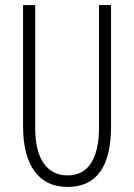

<svg xmlns="http://www.w3.org/2000/svg" viewBox="-20 -734 534 764"><path d="M421.9 -713.9V-231.9Q421.9 9.8 249 9.8Q162.6 9.8 117.2 -52.7Q71.8 -114.7 71.8 -231.9V-713.9H120.1V-226.1Q120.1 -132.8 153.3 -85Q187.5 -36.1 249 -36.1Q310.5 -36.1 342.3 -85Q374 -133.8 374 -228V-713.9Z"/></svg>

Font: Germano
Style: Regular
Weight: 300
Width: 3
Foundry: Ascender Corporation
Version: Version 1.10; ttfautohint (v1.5)